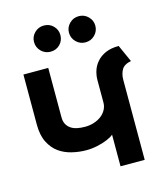

<svg xmlns="http://www.w3.org/2000/svg" viewBox="-104 -764 724 844"><g transform="rotate(-15 257.5 -342.5)"><path d="M174 -685Q149 -685 131.5 -667.5Q114 -650 114 -626Q114 -601 131.5 -583.5Q149 -566 174 -566Q200 -566 217 -583.5Q234 -601 234 -626Q234 -650 217 -667.5Q200 -685 174 -685ZM333 -685Q308 -685 290.5 -667.5Q273 -650 273 -626Q273 -601 290.5 -583.5Q308 -566 333 -566Q358 -566 375.5 -583.5Q393 -601 393 -626Q393 -650 375.5 -667.5Q358 -685 333 -685ZM340 0H450V-364Q450 -390 461 -409.5Q472 -429 504 -435L469 -513Q433 -513 408.5 -502Q384 -491 368.5 -473Q353 -455 346.5 -434Q340 -413 340 -392V-290Q340 -273 332 -258Q324 -243 310 -232Q296 -221 276.5 -214.5Q257 -208 235 -208Q215 -208 198.5 -211.5Q182 -215 170 -223.5Q158 -232 151.5 -244.5Q145 -257 145 -275V-500H32V-272Q32 -224 48 -192Q64 -160 89.5 -141.5Q115 -123 148 -115Q181 -107 214 -107Q239 -107 264.5 -112.5Q290 -118 310 -126.5Q330 -135 340 -144Z"/></g></svg>

Font: Advent Pro Expanded
Style: Bold
Weight: 700
Width: 7
Designer: VivaRado, Andreas Kalpakidis
Foundry: VivaRado, Andreas Kalpakidis
Version: Version 3.000